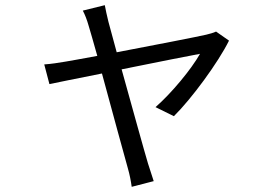

<svg xmlns="http://www.w3.org/2000/svg" viewBox="-20 -632 1040 742"><path d="M815 -510C805 -505 789 -501 777 -498C743 -490 573 -457 431 -430L399 -548C393 -573 388 -595 385 -612L300 -591C308 -576 316 -556 323 -531C329 -512 341 -469 356 -416C295 -405 248 -396 234 -394C204 -389 179 -385 151 -383L171 -307C198 -313 280 -329 374 -348C413 -205 461 -27 474 18C481 42 486 68 489 90L574 68C568 50 558 19 552 0C539 -43 490 -220 450 -364C588 -392 730 -420 753 -424C719 -364 643 -272 581 -218L652 -183C720 -250 823 -390 865 -475Z"/></svg>

Font: Squished Noto Sans CJK JP Regular
Style: Regular
Weight: 400
Designer: Ryoko NISHIZUKA (kana & ideographs); Paul D. Hunt (Latin, Greek & Cyrillic); Wenlong ZHANG (bopomofo); Sandoll Communica
Foundry: Adobe Systems Incorporated
Version: Version 1.004;PS 1.004;hotconv 1.0.82;makeotf.lib2.5.63406